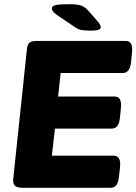

<svg xmlns="http://www.w3.org/2000/svg" viewBox="-20 -895 650 915"><path d="M89 0Q62 0 51.5 -9.5Q41 -19 43 -42L108 -658Q110 -681 119.5 -690.5Q129 -700 156 -700H579Q615 -700 609 -645L605 -602Q602 -573 592 -560Q582 -547 564 -547H269L257 -435H527Q562 -435 556 -379L552 -337Q549 -308 539.5 -295Q530 -282 511 -282H242L227 -153H522Q558 -153 552 -97L547 -54Q544 -25 534.5 -12.5Q525 0 506 0ZM411 -749Q377 -749 362 -753.5Q347 -758 332 -769L254 -822Q227 -840 227 -854Q227 -867 246 -871Q265 -875 310 -875Q350 -875 368 -868Q386 -861 400 -845L450 -788Q456 -779 458 -774Q460 -769 460 -765Q460 -757 449 -753Q438 -749 411 -749Z"/></svg>

Font: Asap Semi Expanded Semi Expanded ExtraBold
Style: Italic
Weight: 800
Width: 6
Italic angle: -6°
Designer: Pablo Cosgaya
Foundry: Omnibus-Type
Version: Version 3.001; ttfautohint (v1.8.4.7-5d5b)